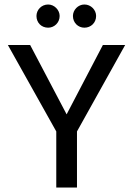

<svg xmlns="http://www.w3.org/2000/svg" viewBox="-20 -833 591 853"><path d="M15 -633 230 -249V0H322V-249L536 -633H437L276 -325L114 -633H15ZM142 -762C142 -732 164 -710 194 -710C221 -710 245 -732 245 -762C245 -789 221 -813 194 -813C164 -813 142 -789 142 -762ZM304 -762C304 -732 327 -710 355 -710C384 -710 407 -732 407 -762C407 -789 384 -813 355 -813C327 -813 304 -789 304 -762Z"/></svg>

Font: Tajawal Medium
Style: Regular
Weight: 500
Designer: Boutros Fonts
Foundry: Created by Boutros International 2017
Version: Version 1.700